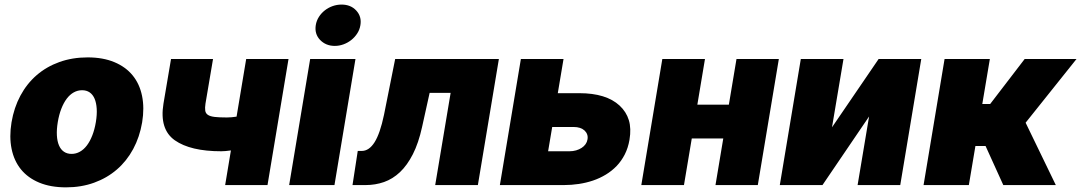

<svg xmlns="http://www.w3.org/2000/svg" viewBox="-20 -801 4679 831"><path d="M29.8 -271.3Q40.5 -335.2 68.4 -387.1Q96.2 -438.9 138.7 -475.7Q181.1 -512.4 237 -532.5Q293 -552.6 359.4 -552.6Q425.8 -552.6 474.8 -532.1Q523.8 -511.7 554 -474.8Q584.2 -437.9 594.8 -386Q605.5 -334.2 595.2 -271.3Q584.5 -208.1 556.5 -156.1Q528.4 -104 485.8 -67.3Q443.2 -30.5 387.4 -10.3Q331.7 9.9 265.6 9.9Q199.2 9.9 150 -10.5Q100.9 -30.9 70.8 -67.8Q40.8 -104.8 30.2 -156.6Q19.5 -208.5 29.8 -271.3ZM289.8 -134.9Q308.9 -134.9 325.8 -144.4Q342.7 -153.8 356.2 -171.7Q369.7 -189.6 379.6 -215.2Q389.6 -240.8 394.9 -272.7Q400.2 -304.7 398.6 -330.3Q397 -355.8 389.4 -373.8Q381.7 -391.7 368.1 -401.1Q354.4 -410.5 335.2 -410.5Q316.1 -410.5 299.2 -401.1Q282.3 -391.7 268.8 -373.8Q255.3 -355.8 245.4 -330.3Q235.4 -304.7 230.1 -272.7Q224.8 -240.8 226.2 -215.2Q227.6 -189.6 235.3 -171.7Q242.9 -153.8 256.7 -144.4Q270.6 -134.9 289.8 -134.9Z M687.5 -352.3 720.2 -545.5H902L869.3 -352.3Q866.5 -333.8 868.3 -322.1Q870 -310.4 879.8 -303.8Q889.6 -297.2 909.1 -294.9Q928.6 -292.6 961.6 -292.6Q971.6 -292.6 982.1 -293.5Q992.5 -294.4 1003.9 -296.2L1045.5 -545.5H1228.7L1137.8 0H954.5L979.4 -149.9Q966.3 -148.1 956 -147.2Q945.7 -146.3 937.5 -146.3Q804.3 -146.3 736.5 -193.9Q669.4 -241.5 687.5 -352.3Z M1322.4 -545.5H1518.5L1427.6 0H1231.5ZM1346.6 -691.8Q1349.8 -711.6 1360.3 -728Q1370.7 -744.3 1386 -756.2Q1401.3 -768.1 1419.9 -774.7Q1438.6 -781.2 1458.1 -781.2Q1498.2 -781.2 1522 -755.3Q1546.2 -729 1539.8 -691.8Q1536.6 -672.2 1525.9 -655.9Q1515.3 -639.6 1500.2 -627.7Q1485.1 -615.8 1466.6 -609Q1448.2 -602.3 1429 -602.3Q1389.9 -602.3 1364.7 -628.9Q1340.9 -654.5 1346.6 -691.8Z M1505.7 0 1528.4 -147.7H1545.5Q1577.4 -147.7 1601.2 -185.4Q1625 -223 1642 -304L1690.3 -545.5H2139.2L2048.3 0H1863.6L1930.4 -399.1H1839.5L1806.8 -251.4Q1791.5 -181.8 1767 -133.7Q1742.5 -85.6 1711.1 -55.9Q1679.7 -26.3 1642 -13.1Q1604.4 0 1562.5 0Z M2234.4 -545.5H2419L2394.2 -397.7H2487.2Q2603.7 -397.7 2661.6 -344.1Q2690.7 -317.1 2701.7 -280.9Q2712.7 -244.7 2704.5 -196Q2698.5 -160.9 2684.1 -132.6Q2669.7 -104.4 2649 -82.7Q2628.2 -61.1 2602.1 -45.3Q2576 -29.5 2546.5 -19.5Q2517 -9.6 2485.1 -4.8Q2453.1 0 2420.5 0H2143.5ZM2444.6 -146.3Q2460.2 -146.3 2473.5 -150.2Q2486.9 -154.1 2497.3 -160.9Q2507.8 -167.6 2514.4 -177Q2521 -186.4 2522.7 -197.4Q2524.9 -209.2 2521.3 -219.1Q2517.8 -229 2509.8 -236.3Q2501.8 -243.6 2489.9 -247.5Q2478 -251.4 2463.1 -251.4H2370L2352.3 -146.3Z M2846.6 -545.5H3031.2L2998.2 -348H3134.6L3167.6 -545.5H3350.9L3259.9 0H3076.7L3110.4 -201.7H2974.1L2940.3 0H2755.7Z M3446 -545.5H3630.7L3581 -250L3782.7 -545.5H3967.3L3876.4 0H3691.8L3741.5 -296.9L3539.8 0H3355.1Z M4068.2 -545.5H4264.2L4231.5 -350.9H4265.6L4414.8 -545.5H4639.2L4419 -269.9L4549.7 0H4322.4L4245.7 -169H4201.7L4173.3 0H3977.3Z"/></svg>

Font: Inter P Black
Style: Italic
Weight: 900
Italic angle: -9.40001°
Designer: Rasmus Andersson
Foundry: rsms
Version: Version 3.018;git-588b23468